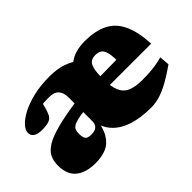

<svg xmlns="http://www.w3.org/2000/svg" viewBox="-81 -793 1083 1083"><g transform="rotate(-45 461.0 -251.0)"><path d="M267 -434.5Q242.5 -434.5 227.8 -433.2Q213 -432 203 -430L227 -473Q222.5 -449.5 217.8 -430.5Q213 -411.5 208.2 -396.2Q203.5 -381 197.5 -367.5Q189 -347 168.8 -339Q148.5 -331 112 -331Q76 -331 59 -343Q42 -355 42 -375.5Q42 -398 64.5 -422.2Q87 -446.5 128 -467.8Q169 -489 225.8 -502.2Q282.5 -515.5 351.5 -515.5Q414.5 -515.5 458.2 -500.2Q502 -485 529 -461.2Q556 -437.5 568 -413.5H445.5Q472 -456 517.2 -485.8Q562.5 -515.5 634.5 -515.5Q718.5 -515.5 773.2 -487.8Q828 -460 856.5 -399.5Q885 -339 890 -240.5H502.5V-312.5L776.5 -316L687 -279.5Q688 -337 681.8 -366.8Q675.5 -396.5 660.5 -407.2Q645.5 -418 621 -418Q599 -418 584.8 -408Q570.5 -398 563.8 -371.5Q557 -345 557 -294Q557 -231.5 571.8 -196Q586.5 -160.5 620 -145.5Q653.5 -130.5 708.5 -130.5Q740.5 -130.5 768 -132.2Q795.5 -134 820.8 -138.2Q846 -142.5 871.5 -149.5L876.5 -89Q826 -53.5 784.2 -30.2Q742.5 -7 706.5 4Q670.5 15 636 15Q550.5 15 488.8 -5.8Q427 -26.5 391.5 -67.8Q356 -109 348.5 -171H373Q364 -97 340 -56.5Q316 -16 278.8 -0.5Q241.5 15 193 15Q116 15 73.8 -19.5Q31.5 -54 31.5 -126Q31.5 -161 44.2 -188.5Q57 -216 91.8 -238Q126.5 -260 192 -277.5Q257.5 -295 363 -310V-240.5Q323.5 -236.5 299.5 -230.8Q275.5 -225 263 -217Q250.5 -209 246.2 -197.5Q242 -186 242 -170Q242 -139.5 251.5 -127.8Q261 -116 290.5 -116Q308 -116 320.5 -121.5Q333 -127 339.5 -138Q346 -149 346 -165V-353.5Q346 -394 327.5 -414.2Q309 -434.5 267 -434.5Z"/></g></svg>

Font: Newsreader 9pt ExtraBold
Style: Regular
Weight: 800
Designer: Hugues Gentile
Foundry: Production Type
Version: Version 1.003